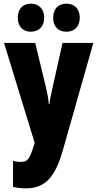

<svg xmlns="http://www.w3.org/2000/svg" viewBox="-20 -787 531 1047"><path d="M77 -690C77 -642 105 -614 148 -614C193 -614 221 -644 221 -690C221 -737 193 -767 148 -767C105 -767 77 -739 77 -690ZM270 -690C270 -643 297 -614 342 -614C388 -614 415 -644 415 -690C415 -737 388 -767 342 -767C298 -767 270 -739 270 -690ZM2 -553 169 -8 166 2C141 83 131 96 91 96C78 96 64 94 51 90V232C72 237 95 240 121 240C221 240 279 186 322 35L489 -553H321L267 -311C257 -270 252 -242 250 -220H246C245 -243 238 -279 230 -313L172 -553Z"/></svg>

Font: Noto Sans Georgian ExtraCondensed Black
Style: Regular
Weight: 900
Width: 2
Designer: Monotype Design Team, Akaki Razmadze
Foundry: Google LLC
Version: Version 2.005